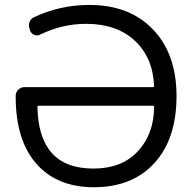

<svg xmlns="http://www.w3.org/2000/svg" viewBox="-20 -785 785 794"><path d="M613.3 -424.8Q617.2 -424.8 617.2 -429.7Q612.3 -545.9 539.1 -615.2Q463.9 -686.5 335.9 -686.5Q238.3 -686.5 147.5 -642.6Q135.7 -635.7 122.6 -640.6Q109.4 -645.5 104.5 -658.2L102.5 -666Q96.7 -679.7 102.1 -693.8Q107.4 -708 121.1 -713.9Q228.5 -764.6 349.6 -764.6Q515.6 -764.6 612.8 -663.1Q710 -561.5 710 -387.7Q710 -210.9 618.7 -110.8Q527.3 -10.7 368.2 -10.7Q215.8 -10.7 130.4 -107.9Q44.9 -205.1 44.9 -384.8Q44.9 -387.7 44.9 -390.6Q45.9 -405.3 56.6 -415Q67.4 -424.8 82 -424.8ZM617.2 -343.8Q617.2 -347.7 613.3 -347.7H138.7Q134.8 -347.7 134.8 -343.8Q134.8 -343.8 134.8 -343.8Q136.7 -217.8 193.4 -153.3Q251 -87.9 366.2 -87.9Q482.4 -87.9 547.9 -157.2Q617.2 -230.5 617.2 -343.8Z"/></svg>

Font: Gen Jyuu GothicL Regular
Style: Regular
Weight: 400
Designer: [Source Han Sans]
Ryoko NISHIZUKA  (kana & ideographs); Paul D. Hunt (Latin, Greek & Cyrillic); Wenlong ZHANG  (bopomofo
Version: Version 1.002.20150607